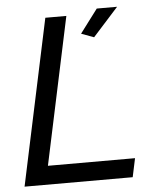

<svg xmlns="http://www.w3.org/2000/svg" viewBox="-52 -775 664 819"><g transform="rotate(-5 279.5 -365.0)"><path d="M317 -629 393 -730H480L371 -609ZM171 -710H261L127 -80H500L483 0H20Z"/></g></svg>

Font: PTCRaleway Medium
Style: Italic
Weight: 500
Italic angle: -12°
Designer: Matt McInerney, Pablo Impallari, Rodrigo Fuenzalida
Foundry: Matt McInerney, Pablo Impallari, Rodrigo Fuenzalida
Version: Version 3.000g; ttfautohint (v1.5) -l 8 -r 28 -G 28 -x 14 -D